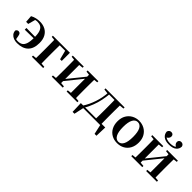

<svg xmlns="http://www.w3.org/2000/svg" viewBox="175 -2047 3459 3459"><g transform="rotate(45 1905.0 -317.0)"><path d="M222.4 16.2Q176.5 16.2 136.3 1.2Q96.2 -13.7 70.2 -44.2Q44.2 -74.8 41.2 -122.1Q48.4 -139.4 62.5 -148.4Q76.6 -157.5 90.9 -157.5Q116.7 -157.5 130.7 -142.4Q144.7 -127.2 151.1 -87L164.9 -7.6L111.1 -45.4Q145.1 -28.8 165.9 -23.1Q186.7 -17.5 210.4 -17.5Q262.6 -17.5 299 -39.3Q335.4 -61.1 355 -117.3Q374.5 -173.5 374.5 -274.6Q374.5 -372.4 355 -424.8Q335.5 -477.3 299.2 -497.7Q263 -518 212.6 -518Q185.8 -518 162.2 -511Q138.7 -503.9 113.8 -487.2L165.4 -528.6L122.8 -371.5H69.3L59.4 -506.5Q104 -531.7 150.9 -541.8Q197.8 -551.9 243.5 -551.9Q323.5 -551.9 383.5 -519.7Q443.6 -487.5 477.2 -425.7Q510.8 -363.9 510.8 -273.1Q510.8 -128.8 436.2 -56.3Q361.7 16.2 222.4 16.2ZM151.6 -254.2V-297.6L438.8 -294.1V-258.7Z M655.9 0Q657.6 -25.5 658.1 -67.4Q658.6 -109.4 659.1 -154.7Q659.6 -200 659.6 -234.8V-292.5Q659.6 -331.7 659.1 -378.5Q658.6 -425.4 658.1 -468.2Q657.6 -511 655.9 -535.7H797.6Q796.6 -511 796.1 -468.2Q795.6 -425.4 795.1 -378.5Q794.6 -331.7 794.6 -292.5V-234.8Q794.6 -200 795.1 -154.7Q795.6 -109.4 796.1 -67.4Q796.6 -25.5 797.6 0ZM726.9 -500.4V-535.7H1021.2L1021.2 -327.4H979L928.4 -527.4L963 -500.4ZM587.2 0V-29.9L695.7 -40.2H757.3L874.6 -29.9V0ZM587.2 -506.8V-535.7H726.9V-495.5H697Z M1094.2 0V-29.9L1203 -40.2H1271.4L1373.8 -29.9V0ZM1472.6 0V-29.9L1569.5 -40.2H1637.3L1746 -29.9V0ZM1162.9 0Q1164.6 -25.5 1165.1 -67.4Q1165.6 -109.4 1166.1 -154.7Q1166.6 -200 1166.6 -234.8V-301.2Q1166.6 -335.7 1166.1 -381Q1165.6 -426.4 1165.1 -468.7Q1164.6 -511 1162.9 -535.7H1295.4V0ZM1266.7 -51.6 1218.4 -77.8H1243.4L1402.6 -274.4L1573 -485.4L1620.7 -460.9H1596.5L1432.2 -257.7ZM1544.8 0V-535.7H1676.6Q1675.6 -511 1675.1 -468.7Q1674.6 -426.4 1674.1 -381Q1673.6 -335.7 1673.6 -301.2V-234.8Q1673.6 -200 1674.1 -154.7Q1674.6 -109.4 1675.1 -67.4Q1675.6 -25.5 1676.6 0ZM1094.2 -506.8V-535.7H1373.8V-506.8L1271.7 -495.5H1204ZM1472.6 -506.8V-535.7H1746V-506.8L1637.5 -495.5H1569.8Z M2347.1 0H1879.3L1899.5 -16.4L1855.8 183.5H1808.2L1801.5 -33.6H2423.2L2416.5 183.5H2368.6L2324.5 -17.9ZM2189.4 0Q2191.2 -25.5 2191.7 -67.4Q2192.2 -109.4 2192.7 -154.7Q2193.2 -200 2193.2 -234.8V-301.2Q2193.2 -335.7 2192.7 -381Q2192.2 -426.4 2191.7 -468.7Q2191.2 -511 2189.4 -535.7H2330.6Q2329.6 -511 2329.1 -468.7Q2328.6 -426.4 2328.1 -381Q2327.6 -335.7 2327.6 -301.2V-234.8Q2327.6 -200 2328.1 -154.7Q2328.6 -109.4 2329.1 -67.4Q2329.6 -25.5 2330.6 0ZM1928.5 -506.8V-535.7H2030.5V-495.5H2023.4ZM2264 -495.5V-535.7H2414.4V-506.8L2294 -495.5ZM1860.9 -31.5Q1923.7 -125.6 1967.2 -254.7Q2010.7 -383.7 2020.1 -535.7H2056.1Q2048.9 -440.9 2030.4 -350.8Q2011.9 -260.8 1980.9 -182.2Q1964 -138.1 1945.2 -97.1Q1926.3 -56.1 1903.3 -21.6V-8.9ZM2030.5 -501.8V-535.7H2265.3V-501.8Z M2771 16.2Q2691.7 16.2 2630.5 -18.3Q2569.3 -52.8 2534.5 -117Q2499.6 -181.2 2499.6 -269.8Q2499.6 -359.1 2536.8 -422Q2574 -484.9 2635.9 -518.4Q2697.8 -551.9 2771 -551.9Q2845.1 -551.9 2907.1 -518.8Q2969 -485.6 3006.2 -422.7Q3043.4 -359.8 3043.4 -269.8Q3043.4 -180.5 3008 -116.3Q2972.6 -52 2911.4 -17.9Q2850.2 16.2 2771 16.2ZM2771 -17.5Q2832 -17.5 2865.4 -80.1Q2898.7 -142.6 2898.7 -268.1Q2898.7 -394.2 2865.4 -456.1Q2832 -518 2771 -518Q2710.7 -518 2677 -456.1Q2643.2 -394.2 2643.2 -268.1Q2643.2 -142.6 2677 -80.1Q2710.7 -17.5 2771 -17.5Z M3450.6 -625.8Q3354.8 -625.8 3307.3 -666.3Q3259.9 -706.8 3258.6 -767.8Q3267.5 -793.6 3284.5 -805.9Q3301.5 -818.3 3324 -818.3Q3350.5 -818.3 3366.3 -803Q3382 -787.8 3382 -761.5Q3382 -733.7 3363.9 -712.7Q3345.9 -691.8 3316.8 -679.3L3296.9 -717.1Q3326.2 -685.1 3362.2 -670.9Q3398.3 -656.7 3450.6 -656.7Q3503.5 -656.7 3539.8 -670.9Q3576.1 -685.1 3604.6 -717.1L3585.4 -679.3Q3556.4 -691.8 3538 -712.7Q3519.5 -733.7 3519.5 -761.5Q3519.5 -787.8 3535.6 -803Q3551.7 -818.3 3578 -818.3Q3601.8 -818.3 3618.8 -805.9Q3635.7 -793.6 3642.9 -767.8Q3642.7 -706.1 3595.1 -665.9Q3547.4 -625.8 3450.6 -625.8ZM3120.2 0V-29.9L3229 -40.2H3297.4L3399.8 -29.9V0ZM3498.6 0V-29.9L3595.5 -40.2H3663.3L3772 -29.9V0ZM3188.9 0Q3190.6 -25.5 3191.1 -67.4Q3191.6 -109.4 3192.1 -154.7Q3192.6 -200 3192.6 -234.8V-301.2Q3192.6 -335.7 3192.1 -381Q3191.6 -426.4 3191.1 -468.7Q3190.6 -511 3188.9 -535.7H3321.4V0ZM3292.7 -51.6 3244.4 -77.8H3269.4L3428.6 -274.4L3599 -485.4L3646.7 -460.9H3622.5L3458.2 -257.7ZM3570.8 0V-535.7H3702.6Q3701.6 -511 3701.1 -468.7Q3700.6 -426.4 3700.1 -381Q3699.6 -335.7 3699.6 -301.2V-234.8Q3699.6 -200 3700.1 -154.7Q3700.6 -109.4 3701.1 -67.4Q3701.6 -25.5 3702.6 0ZM3120.2 -506.8V-535.7H3399.8V-506.8L3297.7 -495.5H3230ZM3498.6 -506.8V-535.7H3772V-506.8L3663.5 -495.5H3595.8Z"/></g></svg>

Font: Noto Serif SC ExtraLight
Style: Regular
Weight: 200
Designer: Ryoko NISHIZUKA 西塚涼子 (kana & ideographs); Frank Grießhammer (Latin, Greek & Cyrillic); Wenlong ZHANG 张文龙 (bopomofo); San
Foundry: Adobe
Version: Version 2.002-H1;hotconv 1.1.0;makeotfexe 2.6.0